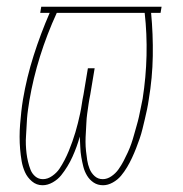

<svg xmlns="http://www.w3.org/2000/svg" viewBox="-20 -540 540 568"><path d="M106 8Q88 8 74.5 -3.5Q61 -15 54 -30.5Q47 -46 44 -63.5Q41 -81 39.5 -99Q38 -117 38 -135.5Q38 -154 39.5 -172.5Q41 -191 43 -209.5Q45 -228 48 -246Q59 -311 79.5 -375.5Q100 -440 127 -502H99L102 -520H458L455 -502H427Q433 -439 432 -374.5Q431 -310 420 -245Q418 -231 415 -216.5Q412 -202 408.5 -187.5Q405 -173 401.5 -158.5Q398 -144 393 -129.5Q388 -115 382.5 -101Q377 -87 370.5 -73Q364 -59 356 -45.5Q348 -32 338 -20Q328 -8 313.5 0Q299 8 285 8Q269 8 257 0Q245 -8 237.5 -20.5Q230 -33 226.5 -47Q223 -61 220.5 -75.5Q218 -90 217.5 -105.5Q217 -121 216 -136Q212 -121 206.5 -106Q201 -91 194.5 -76.5Q188 -62 179.5 -48Q171 -34 161 -21.5Q151 -9 136 -0.5Q121 8 106 8ZM284 -10Q297 -10 309.5 -18.5Q322 -27 330.5 -39Q339 -51 345.5 -63.5Q352 -76 358 -89Q364 -102 368.5 -115Q373 -128 376.5 -141Q380 -154 384 -167.5Q388 -181 391 -194.5Q394 -208 396.5 -221Q399 -234 402 -248Q412 -312 413.5 -376Q415 -440 408 -502H148Q119 -439 98.5 -373.5Q78 -308 67 -243Q65 -230 63 -216.5Q61 -203 60 -190Q59 -177 58.5 -164Q58 -151 57 -138Q56 -125 56.5 -112Q57 -99 58.5 -86.5Q60 -74 63 -61.5Q66 -49 70.5 -37.5Q75 -26 84.5 -18Q94 -10 107 -10Q121 -10 134.5 -19.5Q148 -29 156 -41Q164 -53 171 -66.5Q178 -80 183.5 -93.5Q189 -107 194 -121Q199 -135 203 -148.5Q207 -162 210.5 -176Q214 -190 217 -204Q220 -218 222 -232Q224 -246 227 -260L240 -338H260L247 -260Q244 -246 242 -232Q240 -218 238 -204Q236 -190 235.5 -176Q235 -162 234 -148Q233 -134 233 -120.5Q233 -107 234.5 -93Q236 -79 238 -66Q240 -53 245 -40.5Q250 -28 260 -19Q270 -10 284 -10Z"/></svg>

Font: Iosevka Thin
Style: Italic
Weight: 100
Italic angle: -9°
Monospace: yes
Designer: Belleve Invis
Foundry: Belleve Invis
Version: Version 32.5.0; ttfautohint (v1.8.4)